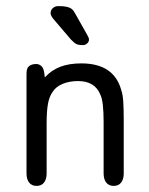

<svg xmlns="http://www.w3.org/2000/svg" viewBox="-20 -601 490 630"><path d="M127 -347Q125 -375 117 -383Q109 -391 99 -391Q85 -391 76 -384.5Q67 -378 67 -360V-32Q67 -13 75.5 -2Q84 9 100 9Q116 9 124.5 -2Q133 -13 133 -32V-195Q133 -237 137.5 -261Q142 -285 153 -300Q164 -317 186 -326Q208 -335 236 -335Q291 -335 309 -291Q315 -279 317.5 -256Q320 -233 320 -201V-32Q320 -13 328.5 -2Q337 9 353 9Q369 9 377.5 -2Q386 -13 386 -32V-207Q386 -242 384.5 -266.5Q383 -291 378 -305Q354 -393 247 -393Q207 -393 178 -382Q149 -371 127 -347ZM155 -539 213 -471Q220 -464 225 -460Q230 -456 236 -454.5Q242 -453 252 -453Q260 -453 266 -458.5Q272 -464 272 -471Q272 -477 267 -485L227 -556Q222 -566 216 -571Q210 -576 200 -578.5Q190 -581 171 -581Q161 -581 153.5 -574.5Q146 -568 146 -558Q146 -550 155 -539Z"/></svg>

Font: Beiruti
Style: Regular
Weight: 400
Designer: Arlette Boutros
Foundry: Boutros
Version: Version 1.41